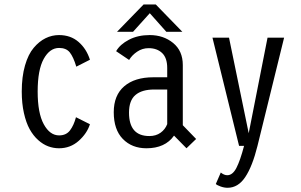

<svg xmlns="http://www.w3.org/2000/svg" viewBox="-20 -674 1390 887"><path d="M395.5 -100Q382 -57.5 343.5 -23.2Q305 11 252.5 11Q227 11 202.8 2Q178.5 -7 156 -27.2Q133.5 -47.5 117 -77.2Q100.5 -107 90.5 -151.8Q80.5 -196.5 80.5 -251Q80.5 -319.5 95.5 -371.5Q110.5 -423.5 135.8 -453.2Q161 -483 190.5 -497.5Q220 -512 252.5 -512Q306.5 -512 343 -480.2Q379.5 -448.5 395.5 -398L332.5 -366Q319 -411 302.5 -431.8Q286 -452.5 253 -452.5Q210 -452.5 182 -402Q154 -351.5 154 -251Q154 -151.5 182.2 -100Q210.5 -48.5 253 -48.5Q286 -48.5 303.5 -71.8Q321 -95 331 -132.5Z M822.5 -527H748.5L672 -613L594.5 -527H520.5L643.5 -653.5H699.5ZM841.5 11 784 -47.5Q743 11 656.5 11Q589.5 11 547.5 -32Q505.5 -75 505.5 -155.5Q505.5 -234 554 -275.5Q602.5 -317 688.5 -317H752.5V-360Q752.5 -406.5 729 -429Q705.5 -451.5 666.5 -451.5Q637.5 -451.5 613.5 -435.2Q589.5 -419 576.5 -397L516.5 -437.5Q534.5 -469 575.8 -490.5Q617 -512 671.5 -512Q735 -512 779.8 -475.5Q824.5 -439 824.5 -373.5V-95.5L886 -32ZM670 -45.5Q700.5 -45.5 721.8 -60.8Q743 -76 752.5 -100.5V-260.5H692.5Q635.5 -260.5 605.8 -235.2Q576 -210 576 -153.5Q576 -45.5 670 -45.5Z M1038 -500 1129 -58.5 1216 -500H1292.5L1169.5 0Q1146 94.5 1113 144Q1080 193.5 1031.5 193.5Q1015.5 193.5 999 187.5Q982.5 181.5 977 176L1000 123Q1015 135.5 1030 135.5Q1054.5 135.5 1072 102Q1089.5 68.5 1107.5 0H1084.5L961.5 -500Z"/></svg>

Font: League Mono Condensed Light
Style: Regular
Weight: 300
Width: 1
Designer: Tyler Finck
Foundry: The League of Moveable Type / Tyler Finck
Version: Version 2.210